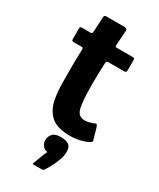

<svg xmlns="http://www.w3.org/2000/svg" viewBox="-198 -641 755 909"><g transform="rotate(30 179.0 -186.0)"><path d="M232 0Q164 0 130.5 -28.5Q97 -57 86 -108Q78 -150 77.5 -194Q77 -238 77 -283Q77 -312 77.5 -334Q78 -356 79 -383Q79 -393 70 -393H29Q21 -393 18.5 -395Q16 -397 16 -407V-457Q16 -469 18.5 -470.5Q21 -472 32 -472H73Q81 -472 82 -476Q83 -480 84 -489L88 -564Q88 -576 100 -576H200Q205 -576 210 -572.5Q215 -569 214 -564L209 -489Q208 -477 209.5 -474.5Q211 -472 217 -472H301Q311 -472 313 -469.5Q315 -467 315 -455V-408Q315 -398 312 -395.5Q309 -393 299 -393H216Q210 -393 207.5 -389.5Q205 -386 205 -379Q204 -353 203 -326.5Q202 -300 202 -272Q202 -237 203.5 -201.5Q205 -166 212 -133Q218 -114 229 -106Q240 -98 258 -98Q270 -98 281 -101.5Q292 -105 300 -107Q312 -114 315 -111.5Q318 -109 322 -99L339 -39Q343 -32 337 -26.5Q331 -21 313 -14Q301 -10 287 -6.5Q273 -3 259 -1.5Q245 0 232 0ZM258 75Q258 95 249.5 118.5Q241 142 229.5 163.5Q218 185 209 198Q205 204 198 204Q187 204 175.5 204Q164 204 154 204Q147 204 147 201.5Q147 199 151 190Q156 178 164 155.5Q172 133 179 120Q160 117 151 103Q142 89 142 76Q142 55 155.5 40.5Q169 26 201 26Q225 26 241.5 35.5Q258 45 258 75Z"/></g></svg>

Font: Glory
Style: Bold
Weight: 700
Designer: Robert Leuschke
Foundry: Robert Leuschke
Version: Version 1.011